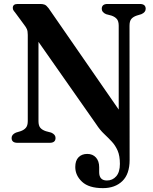

<svg xmlns="http://www.w3.org/2000/svg" viewBox="-20 -720 769 968"><path d="M465.5 -93 174 -509V-109Q174 -86.5 183.5 -75.5Q193 -64.5 211.5 -58.5L238 -51.5Q260 -42 260 -24.5Q260 0 230.5 0H68Q38.5 0 38.5 -24.5Q38.5 -42 60.5 -51.5L83.5 -58.5Q101 -64.5 110.5 -75.8Q120 -87 120 -109.5V-544Q120 -563 115.5 -573.2Q111 -583.5 101.5 -595.5L61 -650.5Q54 -659.5 49.2 -665.8Q44.5 -672 44.5 -680Q44.5 -700 69 -700H183Q196 -700 205 -696.5Q214 -693 225 -678.5L578.5 -167.5V-590.5Q578.5 -613 569 -624.2Q559.5 -635.5 541.5 -641.5L515 -648.5Q493 -658 493 -675.5Q493 -700 522.5 -700H685Q714.5 -700 714.5 -675.5Q714.5 -658 692.5 -648.5L669.5 -641.5Q651.5 -635.5 642.2 -624.5Q633 -613.5 633 -590.5L633.5 86.5Q633.5 157.5 596.8 193Q560 228.5 499 228.5Q428 228.5 393.8 196.5Q359.5 164.5 359.5 122Q359.5 89.5 376 72.8Q392.5 56 420 56Q447.5 56 463.8 74.2Q480 92.5 480 122.5V148Q480 190 519 190Q547.5 190 566 168.8Q584.5 147.5 584.5 106.5Q584.5 65.5 573 39.2Q561.5 13 543.5 -6.2Q525.5 -25.5 504.8 -45Q484 -64.5 465.5 -93Z"/></svg>

Font: Fraunces 72pt S050 SemiBold
Style: Regular
Weight: 600
Version: Version 1.000; ttfautohint (v1.8.3)